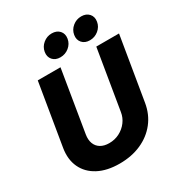

<svg xmlns="http://www.w3.org/2000/svg" viewBox="-218 -1096 1173 1254"><g transform="rotate(-30 369.0 -468.5)"><path d="M318.4 11.2Q223.6 11.2 158.2 -23.4Q92.8 -58.1 64 -119.9Q35.2 -181.6 48.3 -262.2L125.5 -727.5H296.9L220.7 -265.1Q214.4 -227.1 225.1 -198.5Q235.8 -169.9 261.7 -154.3Q287.6 -138.7 325.7 -138.7Q368.2 -138.7 403.6 -157Q439 -175.3 462.6 -206.5Q486.3 -237.8 492.2 -276.4L566.9 -727.5H738.3L659.2 -251Q646 -170.4 599.6 -111.6Q553.2 -52.7 481.2 -20.8Q409.2 11.2 318.4 11.2ZM552.2 -783.7Q515.1 -783.7 494.6 -807.1Q474.1 -830.6 480 -865.7Q485.8 -900.9 514.2 -924.3Q542.5 -947.8 579.6 -947.8Q616.7 -947.8 637.5 -924.6Q658.2 -901.4 652.3 -865.7Q646.5 -830.6 617.9 -807.1Q589.4 -783.7 552.2 -783.7ZM329.6 -783.7Q292.5 -783.7 272.2 -807.1Q252 -830.6 257.8 -865.7Q263.7 -900.9 292 -924.3Q320.3 -947.8 356.9 -947.8Q394.5 -947.8 415.3 -924.6Q436 -901.4 430.2 -865.7Q424.3 -830.6 395.8 -807.1Q367.2 -783.7 329.6 -783.7Z"/></g></svg>

Font: Inter 28pt ExtraBold
Style: Italic
Weight: 800
Italic angle: -9.3988°
Designer: Rasmus Andersson
Foundry: rsms
Version: Version 4.001;git-66647c0bb